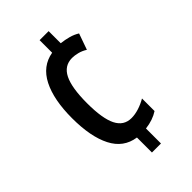

<svg xmlns="http://www.w3.org/2000/svg" viewBox="-223 -801 887 887"><g transform="rotate(-45 220.5 -357.0)"><path d="M278 -645Q304 -642 327.5 -635.5Q351 -629 370 -617L342 -538Q323 -550 303 -555Q283 -560 267 -560Q216 -560 192 -512Q168 -464 168 -363Q168 -263 191.5 -216Q215 -169 265 -169Q288 -169 313.5 -177Q339 -185 363 -199V-117Q328 -94 278 -88V10H219V-88Q143 -99 106.5 -170.5Q70 -242 70 -363Q70 -483 107 -556Q144 -629 219 -642V-724H278Z"/></g></svg>

Font: Noto Sans Thai Looped ExtraCondensed Medium
Style: Regular
Weight: 500
Width: 2
Designer: Sasikarn Vongin, Ben Mitchell
Foundry: The Fontpad Ltd
Version: Version 1.001; ttfautohint (v1.8.4.7-5d5b)